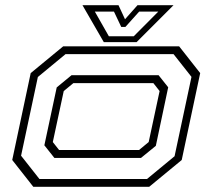

<svg xmlns="http://www.w3.org/2000/svg" viewBox="-20 -718 816 738"><path d="M108 0 27 -103 98 -437 223 -540H668.5L749.5 -437L678.5 -103L553.5 0ZM131.5 -30H545L651 -117.5L716 -422.5L647 -510H232L125.5 -422L61 -119.5ZM189 -111 150.5 -159.5 198 -382 255 -429H589.5L626.5 -382.5L579 -157.5L522 -111ZM207 -141.5H514.5L551.5 -172L593.5 -368L569.5 -398.5H262L225 -368L183 -172ZM379 -556 297 -698H435.5L460.5 -644L508.5 -698H647L505 -556ZM398.5 -578.5H494L588.5 -673.5H515L462 -614.5H446L418 -673.5H344.5Z"/></svg>

Font: Tourney Expanded Light
Style: Italic
Weight: 300
Width: 7
Italic angle: -12°
Designer: Tyler Finck
Foundry: Etcetera Type Co
Version: Version 1.010; ttfautohint (v1.8.3)